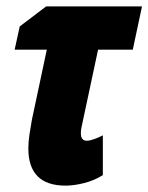

<svg xmlns="http://www.w3.org/2000/svg" viewBox="-20 -573 466 603"><path d="M186 10Q212 10 244 2Q276 -6 303 -23V-148Q292 -142 277 -136.5Q262 -131 253 -131Q234 -131 234 -154Q234 -162 235 -168Q236 -174 237 -178L288 -417H397L426 -553H125L42 -490L26 -417H127L80 -196Q76 -174 72.5 -150.5Q69 -127 69 -107Q69 10 186 10Z"/></svg>

Font: Noto Sans Display Condensed Black
Style: Italic
Weight: 900
Width: 3
Italic angle: -192°
Designer: Monotype Design Team
Foundry: Monotype Imaging Inc.
Version: Version 1.900